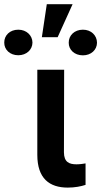

<svg xmlns="http://www.w3.org/2000/svg" viewBox="-103 -872 474 899"><path d="M71.7 -545.5V-147C71.7 -36.2 128.6 6.4 214.1 6.4C247.9 6.4 276.3 0.7 297.6 -6.4V-106.9C287.6 -105.1 269.9 -102.6 255.3 -102.6C220.9 -102.6 196.7 -112.9 196.4 -158.7L197.4 -545.5ZM-83.1 -672.6C-83.5 -639.6 -56.5 -613.3 -17.4 -613.3C21.3 -613.3 48.7 -639.6 49 -672.6C48.7 -706 21.3 -733 -17.4 -733C-57.2 -733 -83.5 -706 -83.1 -672.6ZM93 -697.8H166.9L236.9 -852.3H116.1ZM218.8 -671.9C218.4 -639.2 245.4 -612.9 285.2 -612.9C323.5 -612.9 350.9 -638.5 351.2 -671.9C350.9 -706.7 323.5 -733 285.2 -733C245.4 -733 218.4 -706 218.8 -671.9Z"/></svg>

Font: Margiela Sans Semi Bold
Style: Regular
Weight: 600
Designer: Stefan Endress, Andreas Faust
Version: Version 1.100;FEAKit 1.0